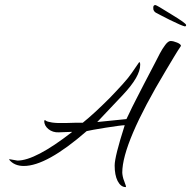

<svg xmlns="http://www.w3.org/2000/svg" viewBox="-20 -678 778 782"><path d="M492 84Q472 84 459 59Q447 35 447 -4Q447 -40 488 -168Q481 -168 462 -165.5Q443 -163 411 -158Q380 -153 360.5 -149.5Q341 -146 333 -144Q170 -2 77 -2Q38 -2 17 -28Q19 -30 20 -29.5Q21 -29 22 -29L51 -24Q124 -24 273 -140V-141L219 -139Q195 -138 177.5 -152Q160 -166 160 -186L162 -188Q162 -189 163 -189L166 -187Q172 -182 192 -179Q212 -176 249 -177L284 -178H317Q362 -214 426 -278Q456 -309 479.5 -335Q503 -361 516 -380L547 -425Q551 -425 551 -414Q551 -366 480 -291L376 -181L495 -193Q503 -209 507.5 -219Q512 -229 518 -241Q524 -253 535 -274.5Q546 -296 565 -333L612 -423L631 -460Q641 -479 653 -495Q665 -511 675 -511Q686 -511 701.5 -504.5Q717 -498 717 -491Q704 -472 688.5 -446Q673 -420 655 -390Q478 -95 478 25Q478 30 480 40.5Q482 51 486 60Q491 73 492.5 78.5Q494 84 492 84ZM733.1 -570.5Q720.1 -573 671.4 -597.1Q650.4 -608 635.6 -615.4Q620.8 -622.8 614.1 -626.7Q609.2 -630 607.1 -633.9Q604.9 -637.8 604.8 -638.7L604.3 -645Q603.2 -656.8 612.3 -657.6Q616.8 -658 676.7 -620.3Q737.4 -583.7 738 -576.4Q738.5 -571 733.1 -570.5Z"/></svg>

Font: Qwigley
Style: Regular
Weight: 400
Designer: Robert E. Leuschke
Foundry: Robert E. Leuschke
Version: Version 1.010; ttfautohint (v1.8.3)